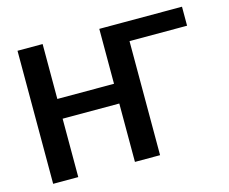

<svg xmlns="http://www.w3.org/2000/svg" viewBox="-100 -851 1184 991"><g transform="rotate(-15 492.5 -355.5)"><path d="M946.8 -710.9V-609.4H636.2L531.7 -710.9ZM539.6 -417.5V-312H165.5V-417.5ZM202.1 -710.9V0H67.9V-710.9ZM639.2 -710.9V0H504.9V-710.9Z"/></g></svg>

Font: Roboto SemiBold
Style: Regular
Weight: 600
Designer: Christian Robertson
Foundry: Google
Version: Version 3.009; 2024